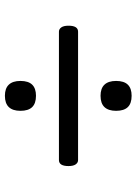

<svg xmlns="http://www.w3.org/2000/svg" viewBox="96 -838 570 803"><g transform="rotate(90 381.5 -437.0)"><path d="M113 -398Q102 -398 95 -408Q88 -418 88 -438Q88 -478 113 -478H650Q661 -478 668 -468Q675 -458 675 -438Q675 -398 650 -398ZM381 -172Q350 -172 334.5 -188.5Q319 -205 319 -237Q319 -270 334.5 -286Q350 -302 381 -302Q413 -302 428.5 -286Q444 -270 444 -237Q444 -205 428.5 -188.5Q413 -172 381 -172ZM381 -572Q350 -572 334.5 -588.5Q319 -605 319 -637Q319 -670 334.5 -686Q350 -702 381 -702Q413 -702 428.5 -686Q444 -670 444 -637Q444 -605 428.5 -588.5Q413 -572 381 -572Z"/></g></svg>

Font: Playwrite US Modern
Style: Regular
Weight: 400
Designer: Veronika Burian, José Scaglione
Foundry: TypeTogether
Version: Version 1.002